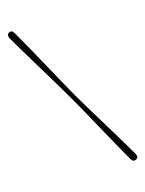

<svg xmlns="http://www.w3.org/2000/svg" viewBox="-170 -854 826 1091"><g transform="rotate(-20 243.0 -308.0)"><path d="M230 -302.5Q244.5 -272.5 264 -228.8Q283.5 -185 305.5 -135Q327.5 -85 350.2 -34.2Q373 16.5 393.2 61.8Q413.5 107 428.5 139.5Q439.5 162.5 458.5 154Q477 146 466.5 122Q446 77.5 416.8 18.2Q387.5 -41 356.5 -103.8Q325.5 -166.5 298.2 -222Q271 -277.5 254 -314Q237.5 -350 212.5 -406.5Q187.5 -463 159.2 -527Q131 -591 104 -651.5Q77 -712 56 -756.5Q45.5 -779.5 26.5 -771Q17.5 -767 15.8 -758Q14 -749 18.5 -739Q34 -706 55.5 -661.5Q77 -617 101.5 -567Q126 -517 150.2 -467.8Q174.5 -418.5 195.2 -375.5Q216 -332.5 230 -302.5Z"/></g></svg>

Font: Fraunces 9pt Soft Thin
Style: Regular
Weight: 100
Version: Version 1.000;[b76b70a41]